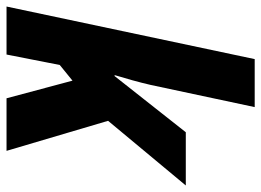

<svg xmlns="http://www.w3.org/2000/svg" viewBox="-128 -674 800 588"><g transform="rotate(90 272.0 -380.0)"><path d="M-2 0 159 -760H306L238 -441Q232 -415 224 -386Q216 -357 208 -331H211L383 -549H546L348 -311L440 0H279L225 -202L177 -163L145 0Z"/></g></svg>

Font: Noto Sans Condensed ExtraBold
Style: Italic
Weight: 800
Width: 3
Italic angle: -12°
Designer: Monotype Design Team
Foundry: Monotype Imaging Inc.
Version: Version 2.013; ttfautohint (v1.8.4.7-5d5b)